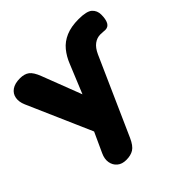

<svg xmlns="http://www.w3.org/2000/svg" viewBox="-180 -655 996 996"><g transform="rotate(-45 318.0 -157.0)"><path d="M195 189Q164 189 145 173Q126 157 121.5 131Q117 105 131 75L197 -69V3L26 -388Q13 -418 17.5 -444Q22 -470 44 -485.5Q66 -501 104 -501Q136 -501 155.5 -486.5Q175 -472 191 -430L291 -170H257L340 -372Q355 -410 379.5 -440Q404 -470 442.5 -486.5Q481 -503 536 -503Q595 -503 615.5 -484.5Q636 -466 636 -436Q636 -402 626 -383.5Q616 -365 594 -365Q589 -365 581 -366Q573 -367 560 -367Q535 -367 514 -351.5Q493 -336 478 -303L289 122Q271 162 249.5 175.5Q228 189 195 189Z"/></g></svg>

Font: Nunito ExtraLight Black
Style: Regular
Weight: 900
Version: Version 3.602